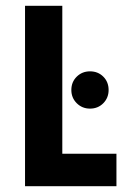

<svg xmlns="http://www.w3.org/2000/svg" viewBox="-20 -645 457 665"><path d="M66.7 0V-625H195.8V-112.5H383.3V0ZM291.7 -268.8Q264.6 -268.8 245.8 -287.5Q227.1 -306.2 227.1 -333.3Q227.1 -361.1 245.8 -379.5Q264.6 -397.9 291.7 -397.9Q319.4 -397.9 337.8 -379.5Q356.2 -361.1 356.2 -333.3Q356.2 -306.2 337.8 -287.5Q319.4 -268.8 291.7 -268.8Z"/></svg>

Font: Afacad Flux
Style: Bold
Weight: 700
Designer: Kristian Moeller
Foundry: Dicotype
Version: Version 1.100